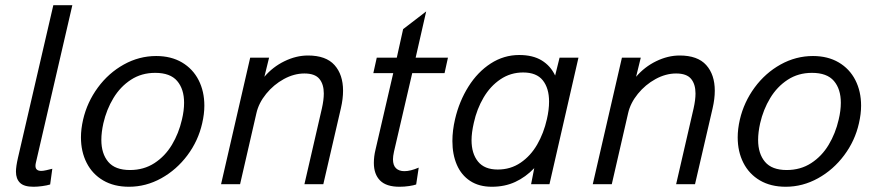

<svg xmlns="http://www.w3.org/2000/svg" viewBox="-20 -710 3376 740"><path d="M41.5 -48.3Q41.5 -68.4 49.3 -102.1L185.5 -689.9H258.8L118.2 -82.5Q116.7 -76.2 116.7 -70.8Q116.7 -51.3 139.2 -51.3Q146.5 -51.3 158.4 -54Q170.4 -56.6 181.6 -59.6L173.3 1Q160.6 4.9 142.6 7.3Q124.5 9.8 108.9 9.8Q72.3 9.8 56.9 -5.6Q41.5 -21 41.5 -48.3Z M292 -180.7Q292 -212.9 300.3 -249Q315.9 -316.4 357.2 -372.6Q398.4 -428.7 457.3 -461.4Q516.1 -494.1 582 -494.1Q639.2 -494.1 681.2 -469.5Q723.1 -444.8 745.4 -401.4Q767.6 -357.9 767.6 -302.7Q767.6 -271 759.3 -234.9Q744.1 -167.5 702.4 -111.6Q660.6 -55.7 601.6 -22.9Q542.5 9.8 477.1 9.8Q419.4 9.8 377.7 -14.6Q335.9 -39.1 314 -82.3Q292 -125.5 292 -180.7ZM681.2 -249Q689.5 -283.7 689.5 -314Q689.5 -366.7 662.8 -397.9Q636.2 -429.2 578.1 -429.2Q525.4 -429.2 484.6 -402.6Q443.8 -376 417.2 -332Q390.6 -288.1 378.4 -234.9Q370.6 -199.7 370.6 -170.9Q370.6 -117.7 397.2 -86.2Q423.8 -54.7 481 -54.7Q534.2 -54.7 575.2 -81.3Q616.2 -107.9 642.6 -151.9Q668.9 -195.8 681.2 -249Z M944.3 -487.8H1017.1L999 -414.1Q1031.2 -452.1 1076.4 -474.1Q1121.6 -496.1 1167 -496.1Q1236.3 -496.1 1269.3 -459.2Q1302.2 -422.4 1302.2 -360.4Q1302.2 -329.1 1293.9 -293L1226.1 0H1153.3L1220.7 -292.5Q1228 -325.2 1228 -349.6Q1228 -385.3 1210.9 -406Q1193.8 -426.8 1153.3 -426.8Q1113.3 -426.8 1074 -405.3Q1034.7 -383.8 1005.9 -348.4Q977.1 -313 968.3 -273.9L905.3 0H832Z M1420.9 -82Q1420.9 -106.9 1427.2 -132.8L1495.6 -428.2H1418.9L1432.1 -487.8H1509.3L1533.7 -597.7L1622.6 -666L1582 -487.8H1706.5L1693.4 -428.2H1568.8L1498.5 -125.5Q1494.6 -107.4 1494.6 -96.2Q1494.6 -72.8 1506.3 -61.5Q1518.1 -50.3 1538.6 -50.3Q1562 -50.3 1593.8 -64L1584 1Q1574.7 4.4 1556.6 7.1Q1538.6 9.8 1519.5 9.8Q1468.8 9.8 1444.8 -14.4Q1420.9 -38.6 1420.9 -82Z M2209.5 -487.8 2097.7 0H2026.9L2039.1 -62Q2005.9 -27.3 1965.8 -8.8Q1925.8 9.8 1875.5 9.8Q1826.2 9.8 1792 -12.7Q1757.8 -35.2 1740.7 -75Q1723.6 -114.7 1723.6 -166.5Q1723.6 -207 1733.9 -251Q1750 -319.8 1785.4 -376.2Q1820.8 -432.6 1871.3 -465.3Q1921.9 -498 1981 -498Q2033.7 -498 2067.9 -477.1Q2102.1 -456.1 2119.6 -418.9L2136.7 -487.8ZM2096.2 -318.4Q2096.2 -370.1 2072 -400.4Q2047.9 -430.7 1996.1 -430.7Q1947.8 -430.7 1908.7 -404.3Q1869.6 -377.9 1843.8 -334Q1817.9 -290 1806.2 -236.8Q1797.4 -198.2 1797.4 -169.9Q1797.4 -118.2 1822.3 -87.4Q1847.2 -56.6 1898.4 -56.6Q1947.8 -56.6 1986.3 -82.8Q2024.9 -108.9 2050.3 -152.8Q2075.7 -196.8 2087.9 -251Q2096.2 -287.1 2096.2 -318.4Z M2377 -487.8H2449.7L2431.6 -414.1Q2463.9 -452.1 2509 -474.1Q2554.2 -496.1 2599.6 -496.1Q2668.9 -496.1 2701.9 -459.2Q2734.9 -422.4 2734.9 -360.4Q2734.9 -329.1 2726.6 -293L2658.7 0H2585.9L2653.3 -292.5Q2660.6 -325.2 2660.6 -349.6Q2660.6 -385.3 2643.6 -406Q2626.5 -426.8 2585.9 -426.8Q2545.9 -426.8 2506.6 -405.3Q2467.3 -383.8 2438.5 -348.4Q2409.7 -313 2400.9 -273.9L2337.9 0H2264.6Z M2823.2 -180.7Q2823.2 -212.9 2831.5 -249Q2847.2 -316.4 2888.4 -372.6Q2929.7 -428.7 2988.5 -461.4Q3047.4 -494.1 3113.3 -494.1Q3170.4 -494.1 3212.4 -469.5Q3254.4 -444.8 3276.6 -401.4Q3298.8 -357.9 3298.8 -302.7Q3298.8 -271 3290.5 -234.9Q3275.4 -167.5 3233.6 -111.6Q3191.9 -55.7 3132.8 -22.9Q3073.7 9.8 3008.3 9.8Q2950.7 9.8 2908.9 -14.6Q2867.2 -39.1 2845.2 -82.3Q2823.2 -125.5 2823.2 -180.7ZM3212.4 -249Q3220.7 -283.7 3220.7 -314Q3220.7 -366.7 3194.1 -397.9Q3167.5 -429.2 3109.4 -429.2Q3056.6 -429.2 3015.9 -402.6Q2975.1 -376 2948.5 -332Q2921.9 -288.1 2909.7 -234.9Q2901.9 -199.7 2901.9 -170.9Q2901.9 -117.7 2928.5 -86.2Q2955.1 -54.7 3012.2 -54.7Q3065.4 -54.7 3106.4 -81.3Q3147.5 -107.9 3173.8 -151.9Q3200.2 -195.8 3212.4 -249Z"/></svg>

Font: Acari Sans
Style: Italic
Weight: 400
Italic angle: -13°
Designer: Alfredo Marco Pradil and Stefan Peev
Foundry: Hanken Design Co.
Version: Version 1.045;January 11, 2019;FontCreator 11.5.0.2425 64-bi